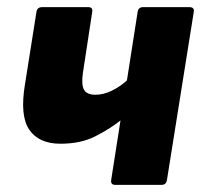

<svg xmlns="http://www.w3.org/2000/svg" viewBox="-20 -517 563 537"><path d="M302 0Q289 0 291 -14L317 -180Q285 -155 245 -135Q205 -115 149 -115Q89 -115 62 -154Q35 -193 50 -282L82 -484Q84 -497 98 -497H227Q240 -497 238 -484L212 -314Q207 -280 215 -266Q223 -252 247 -252Q269 -252 292 -263Q315 -274 335 -292L365 -484Q367 -497 380 -497H510Q524 -497 522 -484L447 -14Q445 0 432 0Z"/></svg>

Font: Sofia Sans Black
Style: Italic
Weight: 900
Italic angle: -9°
Version: Version 4.100-B